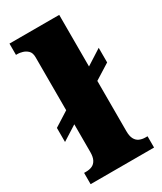

<svg xmlns="http://www.w3.org/2000/svg" viewBox="-192 -830 758 899"><g transform="rotate(-30 186.5 -380.0)"><path d="M20 0V-61H31Q50 -61 64 -67.5Q78 -74 86 -89.5Q94 -105 94 -131V-281L15 -231V-307L94 -357V-643Q94 -668 81.5 -679.5Q69 -691 54 -695Q39 -699 31 -699H20V-760H289V-481L372 -534V-455L289 -403V-131Q289 -105 297 -89.5Q305 -74 319.5 -67.5Q334 -61 352 -61H363V0Z"/></g></svg>

Font: Noto Serif Hebrew Black
Style: Regular
Weight: 900
Version: Version 2.003